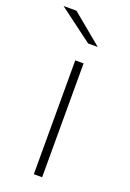

<svg xmlns="http://www.w3.org/2000/svg" viewBox="-159 -773 557 824"><g transform="rotate(20 119.5 -361.0)"><path d="M147 0V-520H109V0ZM180 -607 41 -722H-18L136 -607Z"/></g></svg>

Font: Montserrat-Alt1 ExtLt
Style: Regular
Weight: 200
Designer: Differentunic
Foundry: Differentunic
Version: Version 7.222